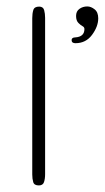

<svg xmlns="http://www.w3.org/2000/svg" viewBox="-20 -564 319 584"><path d="M98.1 0Q84 0 81.1 -10Q78.1 -20 78.1 -33.2V-508.8Q78.1 -522.9 81.3 -533.4Q84.5 -543.9 99.1 -543.9Q111.3 -543.9 114.3 -533.2Q117.2 -522.5 117.2 -509.8V-34.2Q117.2 -20 113.8 -10Q110.4 0 98.1 0ZM209.5 -432.6Q197.8 -432.6 197.8 -441.9Q197.8 -449.7 208 -450.2Q236.8 -451.7 236.8 -475.6Q236.8 -481.4 231 -484.4Q226.1 -486.8 218.8 -493.9Q211.4 -501 211.4 -515.6Q211.4 -529.8 221.7 -537.1Q231.9 -544.4 245.6 -544.4Q256.8 -544.4 267.8 -535.6Q278.8 -526.9 278.8 -508.3Q278.8 -483.4 260 -458Q241.2 -432.6 209.5 -432.6Z"/></svg>

Font: Gruppo
Style: Regular
Weight: 400
Designer: Vernon Adams
Foundry: Vernon Adams
Version: Version 1.001; ttfautohint (v1.8.4.7-5d5b);gftools[0.9.28]